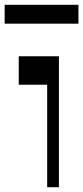

<svg xmlns="http://www.w3.org/2000/svg" viewBox="-59 -787 350 807"><path d="M139.3 0V-430.9H19.8V-550.5H188.6V0ZM-39.4 -687.5V-766.8H270.7V-687.5Z"/></svg>

Font: Savate ExtraLight
Style: Regular
Weight: 200
Designer: Max Esnée
Foundry: Plomb Type
Version: Version 2.000